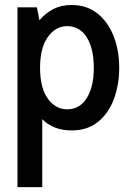

<svg xmlns="http://www.w3.org/2000/svg" viewBox="-20 -524 529 786"><path d="M51.5 242V-494H131L141.5 -441Q166.5 -470.5 198.5 -487Q230.5 -503.5 273.5 -503.5Q335.5 -503.5 379 -468.8Q422.5 -434 445.2 -375.8Q468 -317.5 468 -246.5Q468 -176 446 -117.8Q424 -59.5 380.8 -24.8Q337.5 10 273.5 10Q198.5 10 153 -36V242ZM254.5 -76.5Q306.5 -76.5 335.2 -122.5Q364 -168.5 364 -246.5Q364 -325 335.2 -371Q306.5 -417 254.5 -417Q208 -417 176 -372.8Q144 -328.5 144 -246.5Q144 -163 176 -119.8Q208 -76.5 254.5 -76.5Z"/></svg>

Font: Cabin Condensed Medium
Style: Regular
Weight: 500
Width: 3
Designer: Pablo Impallari
Foundry: Pablo Impallari. http://www.impallari.com Igino Marini. http://www.ikern.com
Version: Version 3.001; ttfautohint (v1.8.3)